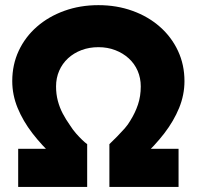

<svg xmlns="http://www.w3.org/2000/svg" viewBox="-20 -737 776 757"><path d="M51.7 0V-150.3H240L193.7 -118.3Q145.3 -163 108 -211.3Q70.7 -259.7 49.5 -311.3Q28.3 -363 28.3 -417.3Q28.3 -482 53.8 -536.7Q79.3 -591.3 125.5 -631.7Q171.7 -672 233.7 -694.3Q295.7 -716.7 368 -716.7Q440.3 -716.7 502.3 -694.3Q564.3 -672 610.3 -631.5Q656.3 -591 681.8 -536.3Q707.3 -481.7 707.3 -417Q707.3 -363 686.2 -311.3Q665 -259.7 627.8 -211.3Q590.7 -163 542.3 -118.7L498 -150.3H684V0H411.3V-168.7Q426.7 -183.3 442.3 -199.3Q458 -215.3 471.7 -230.8Q485.3 -246.3 493.7 -261.3Q513 -292 524 -324.8Q535 -357.7 535 -396.3Q535 -429.3 522.7 -457.8Q510.3 -486.3 487.5 -507Q464.7 -527.7 434.3 -539.3Q404 -551 368 -551Q332 -551 301.5 -539.5Q271 -528 248.3 -507.2Q225.7 -486.3 213.3 -457.8Q201 -429.3 201 -396.3Q201 -366 208 -339.5Q215 -313 227.3 -289.5Q239.7 -266 256 -243Q267.3 -225 280.2 -210.5Q293 -196 304.3 -185.2Q315.7 -174.3 323.7 -168.7V0Z"/></svg>

Font: Lexend Medium
Style: Regular
Weight: 500
Designer: Bonnie Shaver-Troup, Thomas Jockin
Foundry: Lexend
Version: Version 1.005